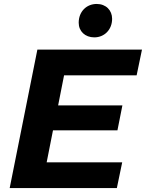

<svg xmlns="http://www.w3.org/2000/svg" viewBox="-20 -951 738 971"><path d="M457 -762C507 -762 547 -800 547 -856C547 -899 516 -931 469 -931C418 -931 378 -893 378 -836C378 -793 410 -762 457 -762ZM671 -570 698 -700H169L29 0H571L598 -130H216L248 -292H574L599 -418H274L304 -570Z"/></svg>

Font: AWKNG-Font
Style: Bold Italic
Weight: 700
Italic angle: -11.3°
Designer: Awakening Church
Foundry: Awakening Church
Version: Version 1.700;PS 001.700;hotconv 1.0.88;makeotf.lib2.5.64775